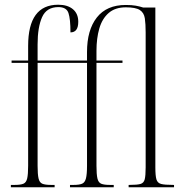

<svg xmlns="http://www.w3.org/2000/svg" viewBox="-20 -792 764 812"><path d="M26 0V-10H43Q67 -10 79 -15Q91 -20 95 -37.5Q99 -55 99 -91V-526H29V-536H99V-598Q99 -772 226 -772Q266 -772 288.5 -753Q311 -734 311 -700Q311 -655 278 -655Q278 -712 269.5 -737Q261 -762 227 -762Q177 -762 158 -719.5Q139 -677 139 -604V-536H348V-572Q348 -665 389.5 -718Q431 -771 512 -771Q537 -771 554 -768Q571 -765 586 -760H637V-84Q637 -49 641.5 -33.5Q646 -18 661.5 -14Q677 -10 712 -10H716V0H524V-10H528Q560 -10 574 -14Q588 -18 592 -33.5Q596 -49 596 -84V-655Q596 -691 592.5 -714.5Q589 -738 571.5 -749.5Q554 -761 512 -761Q467 -761 439.5 -737Q412 -713 400 -671.5Q388 -630 388 -577V-536H498V-526H388V-91Q388 -55 392 -37.5Q396 -20 408 -15Q420 -10 444 -10H461V0H276V-10H292Q315 -10 327 -15Q339 -20 343.5 -37.5Q348 -55 348 -91V-526H139V-91Q139 -55 143 -37.5Q147 -20 159 -15Q171 -10 195 -10H211V0Z"/></svg>

Font: Noto Serif Display ExtraCondensed ExtraLight
Style: Regular
Weight: 200
Width: 2
Designer: Monotype Design Team
Foundry: Monotype Imaging Inc.
Version: Version 2.009